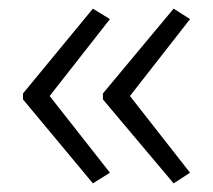

<svg xmlns="http://www.w3.org/2000/svg" viewBox="-20 -492 489 440"><path d="M192.9 -71.8 32.7 -264.2V-277.8L192.9 -472.2L231.9 -448.2L93.8 -272L231.9 -96.2ZM377.9 -71.8 215.8 -264.2V-277.8L377.9 -472.2L415.5 -448.2L277.8 -272L415.5 -96.2Z"/></svg>

Font: Nokora Light
Style: Regular
Weight: 300
Designer: Danh Hong
Version: Version 8.000; ttfautohint (v1.8.3)